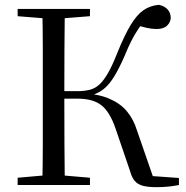

<svg xmlns="http://www.w3.org/2000/svg" viewBox="-20 -765 769 794"><path d="M53 0V-30L191 -42H212L352 -30V0ZM53 -698V-728H352V-698L212 -687H191ZM155 0Q157 -84 157 -168Q157 -252 157 -337V-391Q157 -476 157 -560.5Q157 -645 155 -728H248Q247 -645 246.5 -559Q246 -473 246 -380V-361Q246 -258 246.5 -171Q247 -84 248 0ZM518 -57 458 -233Q434 -303 399 -330Q364 -357 301 -357H205V-388H299Q328 -388 350.5 -393.5Q373 -399 391 -415.5Q409 -432 427 -463.5Q445 -495 465 -546Q495 -620 520.5 -662Q546 -704 573.5 -723Q601 -742 637 -745Q661 -740 673.5 -725.5Q686 -711 686 -692Q686 -674 671.5 -659.5Q657 -645 627 -645Q608 -645 586 -650Q564 -655 535 -663L584 -689Q565 -665 550.5 -643Q536 -621 523 -595.5Q510 -570 495 -533Q473 -483 454 -451.5Q435 -420 415.5 -402.5Q396 -385 372.5 -376Q349 -367 317 -361L320 -380Q388 -376 433 -356.5Q478 -337 505 -304.5Q532 -272 546 -227L618 -19L580 -39L720 -29V0Q701 4 678 6.5Q655 9 627 9Q593 9 571.5 3.5Q550 -2 537.5 -16.5Q525 -31 518 -57Z"/></svg>

Font: Noto Serif KR
Style: Regular
Weight: 400
Designer: Ryoko NISHIZUKA  (kana & ideographs); Frank Grießhammer (Latin, Greek & Cyrillic); Wenlong ZHANG  (bopomofo); Sandoll Co
Foundry: Adobe
Version: Version 2.003-H1;hotconv 1.1.1;makeotfexe 2.6.0